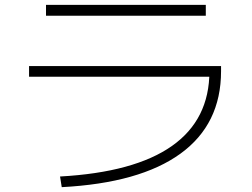

<svg xmlns="http://www.w3.org/2000/svg" viewBox="-20 -746 1040 793"><path d="M228 -17Q535 -34 690 -143Q845 -252 845 -452L868 -429H100V-473H893V-452Q893 -233 725.5 -111.5Q558 10 235 27ZM170 -681V-726H830V-681Z"/></svg>

Font: M PLUS 1 Code Light
Style: Regular
Weight: 300
Designer: Coji Morishita
Foundry: UNDERFOREST DESIGN
Version: Version 1.002